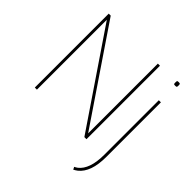

<svg xmlns="http://www.w3.org/2000/svg" viewBox="-232 -898 1293 1293"><g transform="rotate(45 415.0 -251.5)"><path d="M83 0V-704H102L555 -36V-700H575V0H555L103 -666V0ZM743 -677Q732 -677 730 -679.5Q728 -682 728 -694Q728 -706 730 -708.5Q732 -711 743 -711Q753 -711 755.5 -708.5Q758 -706 758 -694Q758 -682 755.5 -679.5Q753 -677 743 -677ZM754 -530V-14Q754 64 736 114Q718 164 684 191Q678 196 671 200Q664 204 657 208L648 190Q659 185 670 177Q701 153 717.5 106Q734 59 734 -14V-530Z"/></g></svg>

Font: Georama Thin
Style: Regular
Weight: 100
Designer: Jean-Baptiste Levee
Foundry: Production Type
Version: Version 1.000